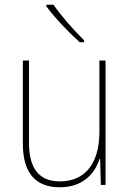

<svg xmlns="http://www.w3.org/2000/svg" viewBox="-20 -785 553 815"><path d="M207 -765H177V-758C211 -711 271 -648 318 -606H337V-614C294 -656 239 -718 207 -765ZM428 -528H402V-227C402 -82 334 -15 234 -15C150 -15 103 -65 103 -179V-528H77V-174C77 -53 130 10 233 10C335 10 383 -51 403 -111H405L408 0H428Z"/></svg>

Font: Noto Sans Malayalam SemiCondensed Thin
Style: Regular
Weight: 100
Width: 4
Designer: Jelle Bosma - Monotype Design Team
Foundry: Monotype Imaging Inc.
Version: Version 2.104